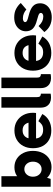

<svg xmlns="http://www.w3.org/2000/svg" viewBox="940 -1660 736 2655"><g transform="rotate(-90 1307.5 -333.0)"><path d="M323 12Q259 12 211 -19.5Q163 -51 136.5 -108.5Q110 -166 110 -245Q110 -328 136 -385Q162 -442 209.5 -471.5Q257 -501 322 -501Q388 -501 439 -468.5Q490 -436 519 -378Q548 -320 548 -245Q548 -170 519.5 -111.5Q491 -53 440.5 -20.5Q390 12 323 12ZM52 0V-681H198V-353H189V-125H198L161 0ZM295 -125Q340 -125 369.5 -158.5Q399 -192 399 -245Q399 -297 369.5 -330.5Q340 -364 295 -364Q251 -364 221 -330.5Q191 -297 191 -245Q191 -192 221 -158.5Q251 -125 295 -125Z M830 9Q757 9 701.5 -22Q646 -53 615.5 -110Q585 -167 585 -244Q585 -320 615.5 -378Q646 -436 701.5 -468.5Q757 -501 830 -501Q905 -501 960 -467Q1015 -433 1045 -375.5Q1075 -318 1075 -246Q1075 -233 1074 -221Q1073 -209 1072 -202H699V-306H960L943 -263Q943 -318 915.5 -353Q888 -388 831 -388Q780 -388 749.5 -357Q719 -326 719 -275V-220Q719 -165 750.5 -134.5Q782 -104 838 -104Q885 -104 912.5 -123Q940 -142 959 -170L1058 -115Q1026 -56 968 -23.5Q910 9 830 9Z M1283 5Q1246 5 1215 -10Q1184 -25 1165 -56.5Q1146 -88 1146 -141V-681H1291V-193Q1291 -156 1304.5 -145.5Q1318 -135 1339 -135V0Q1329 2 1312.5 3.5Q1296 5 1283 5Z M1553 5Q1516 5 1485 -10Q1454 -25 1435 -56.5Q1416 -88 1416 -141V-681H1561V-193Q1561 -156 1574.5 -145.5Q1588 -135 1609 -135V0Q1599 2 1582.5 3.5Q1566 5 1553 5Z M1902 9Q1829 9 1773.5 -22Q1718 -53 1687.5 -110Q1657 -167 1657 -244Q1657 -320 1687.5 -378Q1718 -436 1773.5 -468.5Q1829 -501 1902 -501Q1977 -501 2032 -467Q2087 -433 2117 -375.5Q2147 -318 2147 -246Q2147 -233 2146 -221Q2145 -209 2144 -202H1771V-306H2032L2015 -263Q2015 -318 1987.5 -353Q1960 -388 1903 -388Q1852 -388 1821.5 -357Q1791 -326 1791 -275V-220Q1791 -165 1822.5 -134.5Q1854 -104 1910 -104Q1957 -104 1984.5 -123Q2012 -142 2031 -170L2130 -115Q2098 -56 2040 -23.5Q1982 9 1902 9Z M2395 15Q2336 15 2284.5 -8Q2233 -31 2191 -87L2274 -167Q2308 -132 2339 -117Q2370 -102 2407 -102Q2429 -102 2442.5 -111.5Q2456 -121 2456 -135Q2456 -147 2448 -155Q2440 -163 2418 -171Q2396 -179 2354 -190Q2277 -209 2239.5 -245.5Q2202 -282 2202 -343Q2202 -387 2225 -423.5Q2248 -460 2291 -482Q2334 -504 2393 -504Q2463 -504 2512 -477.5Q2561 -451 2593 -413L2503 -336Q2481 -356 2450 -370Q2419 -384 2380 -384Q2359 -384 2344 -376Q2329 -368 2329 -352Q2329 -337 2347 -327Q2365 -317 2419 -304Q2510 -282 2549.5 -245Q2589 -208 2589 -146Q2589 -98 2564 -61.5Q2539 -25 2495 -5Q2451 15 2395 15Z"/></g></svg>

Font: Gabarito
Style: Bold
Weight: 700
Designer: Leandro Assis / Alvaro Franca / Felipe Casaprima
Foundry: Naipe Foundry
Version: Version 1.000